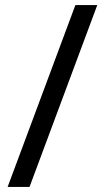

<svg xmlns="http://www.w3.org/2000/svg" viewBox="-20 -734 412 754"><path d="M362 -714 96 0H10L276 -714Z"/></svg>

Font: Noto Sans Meroitic
Style: Regular
Weight: 400
Designer: Monotype Design Team
Foundry: Monotype Imaging Inc.
Version: Version 2.002; ttfautohint (v1.8.4.7-5d5b)